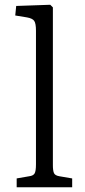

<svg xmlns="http://www.w3.org/2000/svg" viewBox="-20 -786 358 806"><path d="M50 0V-37L102 -46Q119 -48 125 -57.5Q131 -67 131 -96V-657Q131 -688 123.5 -698.5Q116 -709 93 -713L44 -721L48 -761L191 -766L202 -755V-92Q202 -70 206.5 -59.5Q211 -49 230 -46L283 -37V0Z"/></svg>

Font: Literata 12pt Light
Style: Regular
Weight: 300
Designer: Latin by Veronika Burian and Jose Scaglione. Greek by Irene Vlachou. Cyrillic by Vera Evstafieva.
Foundry: TypeTogether
Version: Version 3.002